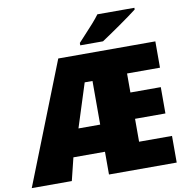

<svg xmlns="http://www.w3.org/2000/svg" viewBox="-104 -1021 1087 1114"><g transform="rotate(-10 439.5 -463.5)"><path d="M847 0H448V-134H262L229 0H-7L275 -714H847V-559H653V-447H832V-292H653V-157H847ZM320 -294H448V-551H402ZM761 -917Q743 -903 715 -882.5Q687 -862 656 -840.5Q625 -819 596.5 -799.5Q568 -780 548 -767H414V-781Q431 -800 455 -825.5Q479 -851 503 -878Q527 -905 543 -927H761Z"/></g></svg>

Font: Noto Sans Display Black
Style: Regular
Weight: 900
Designer: Monotype Design Team
Foundry: Monotype Imaging Inc.
Version: Version 2.003